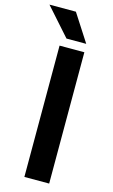

<svg xmlns="http://www.w3.org/2000/svg" viewBox="-166 -954 589 1004"><g transform="rotate(15 128.5 -452.0)"><path d="M210.9 -710.9V0H76.7V-710.9ZM113.3 -904.3 209 -755.9H102.1L-29.8 -904.3Z"/></g></svg>

Font: Vazirmatn RD UI SemiBold
Style: Regular
Weight: 600
Designer: Saber Rastikerdar
Foundry: Saber Rastikerdar
Version: Version 33.003